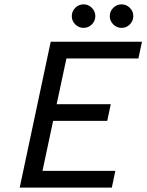

<svg xmlns="http://www.w3.org/2000/svg" viewBox="-20 -859 672 879"><path d="M70.2 0 212.2 -668H629.9L613.7 -591.3H284.1L239.4 -382.1H487.1L470.9 -305.6H223.2L174.5 -76.7H508.1L491.9 0ZM536.5 -731.4Q514.5 -731.4 498.6 -747.3Q482.6 -763.2 482.6 -785.2Q482.6 -807.2 498.5 -823.1Q514.4 -839.1 536.4 -839.1Q558.4 -839.1 574.4 -823.2Q590.3 -807.3 590.3 -785.3Q590.3 -763.3 574.5 -747.3Q558.6 -731.4 536.5 -731.4ZM362.6 -731.4Q340.6 -731.4 324.6 -747.3Q308.7 -763.2 308.7 -785.2Q308.7 -807.2 324.6 -823.1Q340.5 -839.1 362.5 -839.1Q384.5 -839.1 400.4 -823.2Q416.4 -807.3 416.4 -785.3Q416.4 -763.3 400.5 -747.3Q384.6 -731.4 362.6 -731.4Z"/></svg>

Font: Atkinson Hyperlegible Mono ExtraLight
Style: Italic
Weight: 200
Italic angle: -12°
Monospace: yes
Designer: Elliott Scott, Megan Eiswerth, Linus Boman, Theodore Petrosky, Letters from Sweden
Foundry: Applied Design Works, Letters from Sweden
Version: Version 2.001